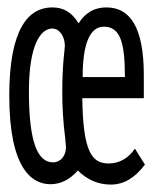

<svg xmlns="http://www.w3.org/2000/svg" viewBox="-20 -486 415 518"><path d="M279 12C314 12 344 -6 371 -42L344 -85C327 -60 303 -45 273 -45C227 -45 204 -78 202 -221H368V-283C368 -414 330 -466 267 -466C236 -466 211 -453 192 -423C174 -453 151 -466 121 -466C57 -466 5 -409 5 -228C5 -31 66 11 116 11C143 11 168 -1 190 -26C215 -1 245 12 279 12ZM203 -278C203 -364 221 -414 260 -414C304 -414 317 -373 317 -278ZM123 -48C82 -48 58 -101 58 -239C58 -366 90 -409 121 -409C141 -409 155 -387 155 -362C155 -353 148 -315 148 -238C148 -202 150 -159 156 -112C157 -99 158 -91 158 -89C158 -65 143 -48 123 -48Z"/></svg>

Font: Inconsolata Condensed Thin
Style: Regular
Weight: 100
Width: 3
Monospace: yes
Designer: Raph Levien, Cyreal, Brenton Simpson
Foundry: Raph Levien, Cyreal, Google
Version: Version 3.100